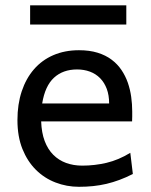

<svg xmlns="http://www.w3.org/2000/svg" viewBox="-20 -699 575 731"><path d="M136.7 -236.8Q138.2 -193.8 150.1 -162.1Q162.1 -130.4 182.9 -109.6Q203.6 -88.9 231.7 -78.6Q259.8 -68.4 293 -68.4Q340.3 -68.4 385.7 -79.1Q431.2 -89.8 476.1 -117.2L485.8 -36.6Q460 -23.4 435.1 -14.2Q410.2 -4.9 385.3 1Q360.4 6.8 334.7 9.5Q309.1 12.2 280.8 12.2Q233.9 12.2 191.4 -4.2Q148.9 -20.5 116.7 -52.5Q84.5 -84.5 65.4 -131.8Q46.4 -179.2 46.4 -241.7Q46.4 -302.2 62.7 -351.3Q79.1 -400.4 109.4 -435.3Q139.6 -470.2 183.1 -489Q226.6 -507.8 280.8 -507.8Q320.8 -507.8 351.6 -498.3Q382.3 -488.8 404.8 -471.9Q427.2 -455.1 442.4 -432.6Q457.5 -410.2 466.6 -384.3Q475.6 -358.4 479.5 -330.3Q483.4 -302.2 483.4 -274.9V-255.9Q483.4 -243.7 482.9 -236.8ZM273.4 -434.6Q219.7 -434.6 185.5 -403.1Q151.4 -371.6 140.6 -305.2H395.5Q395.5 -336.4 386.5 -360.6Q377.4 -384.8 361.1 -401.4Q344.7 -418 322.3 -426.3Q299.8 -434.6 273.4 -434.6ZM94.7 -678.7H460.9V-605.5H94.7Z"/></svg>

Font: Andika New Basic
Style: Regular
Weight: 400
Designer: Victor Gaultney, Annie Olsen, Julie Remington, Don Collingsworth, Eric Hays
Foundry: SIL International
Version: Version 5.500